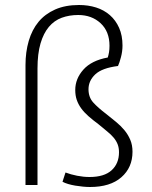

<svg xmlns="http://www.w3.org/2000/svg" viewBox="-20 -740 609 768"><path d="M82 0V-480Q82 -532 95 -576.5Q108 -621 134 -652.5Q160 -684 200.5 -702Q241 -720 296 -720Q333 -720 364.5 -710Q396 -700 419.5 -679.5Q443 -659 456.5 -628.5Q470 -598 470 -558Q470 -535 464 -512Q458 -489 452 -476Q388 -468 361 -442.5Q334 -417 334 -383Q334 -351 353 -330Q372 -309 405 -284Q425 -268 444 -252.5Q463 -237 477.5 -219.5Q492 -202 501 -181Q510 -160 510 -133Q510 -70 465.5 -31Q421 8 340 8Q327 8 311.5 6.5Q296 5 281 2.5Q266 0 252.5 -4Q239 -8 230 -13L242 -50Q263 -42 288.5 -37Q314 -32 338 -32Q397 -32 426.5 -59Q456 -86 456 -131Q456 -149 450.5 -163Q445 -177 434.5 -189.5Q424 -202 408.5 -214.5Q393 -227 374 -243Q351 -260 333.5 -275.5Q316 -291 304.5 -307Q293 -323 287 -340.5Q281 -358 281 -380Q281 -425 313.5 -461.5Q346 -498 411 -510Q414 -519 416 -530.5Q418 -542 418 -557Q418 -614 382.5 -647Q347 -680 293 -680Q257 -680 227 -669Q197 -658 175.5 -632.5Q154 -607 142 -566Q130 -525 130 -466V0Z"/></svg>

Font: Mukta Mahee ExtraLight
Style: Regular
Weight: 275
Designer: Shuchita Grover, Noopur Datye, Girish Dalvi, Yashodeep Gholap
Foundry: Ek Type
Version: Version 2.538;PS 1.000;hotconv 16.6.51;makeotf.lib2.5.65220;